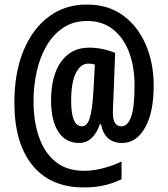

<svg xmlns="http://www.w3.org/2000/svg" viewBox="-20 -741 735 842"><path d="M654 -364Q654 -248 616 -181Q578 -114 516 -114Q439 -114 423 -196H418Q389 -114 327 -114Q268 -114 236 -163Q204 -212 204 -301Q204 -409 248 -470.5Q292 -532 371 -532Q429 -532 485 -509L477 -302Q476 -288 475.5 -272.5Q475 -257 475 -246Q475 -187 512 -187Q540 -187 555 -228.5Q570 -270 570 -366Q570 -450 545.5 -513.5Q521 -577 474.5 -613Q428 -649 363 -649Q302 -649 257.5 -619.5Q213 -590 184 -540Q155 -490 141 -427Q127 -364 127 -297Q127 -209 151 -140Q175 -71 224 -31.5Q273 8 348 8Q389 8 433 -3.5Q477 -15 513 -33V45Q476 63 436 72Q396 81 348 81Q201 81 122 -16.5Q43 -114 43 -291Q43 -423 83.5 -520Q124 -617 196 -669.5Q268 -722 363 -721Q453 -721 518 -674.5Q583 -628 618.5 -547Q654 -466 654 -364ZM292 -299Q292 -187 339 -187Q362 -187 373.5 -223Q385 -259 390 -345L396 -458Q384 -462 367 -462Q333 -462 312.5 -420Q292 -378 292 -299Z"/></svg>

Font: Noto Sans ExtraCondensed SemiBold
Style: Regular
Weight: 600
Width: 2
Designer: Monotype Design Team
Foundry: Monotype Imaging Inc.
Version: Version 2.013; ttfautohint (v1.8.4.7-5d5b)